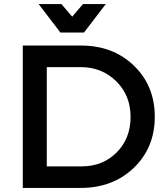

<svg xmlns="http://www.w3.org/2000/svg" viewBox="-20 -924 815 944"><path d="M393 -764H277L170 -904H282L335 -842L388 -904H500ZM379 -700Q536 -700 638.5 -601Q741 -502 741 -350Q741 -198 638 -99Q535 0 376 0H92V-700ZM382 -106Q485 -106 553.5 -174.5Q622 -243 622 -349Q622 -455 551.5 -524.5Q481 -594 377 -594H210V-106Z"/></svg>

Font: Montserrat-Arabic
Style: Regular
Weight: 400
Designer: Mohamed Gaber
Foundry: Kief Type Foundry
Version: Version 5.008;PS 005.008;hotconv 1.0.88;makeotf.lib2.5.64775